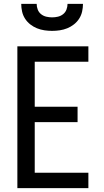

<svg xmlns="http://www.w3.org/2000/svg" viewBox="-20 -975 540 995"><path d="M70 0V-735H438V-655H160V-422H382V-342H160V-80H438V0ZM250 -815Q230 -815 210 -818Q190 -821 171.5 -828.5Q153 -836 137 -848.5Q121 -861 110 -878Q99 -895 94.5 -915Q90 -935 90 -955H170Q170 -940 175.5 -925.5Q181 -911 193 -901.5Q205 -892 220 -888.5Q235 -885 250 -885Q265 -885 280 -888.5Q295 -892 307 -901.5Q319 -911 324.5 -925.5Q330 -940 330 -955H410Q410 -935 405.5 -915Q401 -895 390 -878Q379 -861 363 -848.5Q347 -836 328.5 -828.5Q310 -821 290 -818Q270 -815 250 -815Z"/></svg>

Font: Iosevka SS10 Medium
Style: Regular
Weight: 500
Monospace: yes
Designer: Belleve Invis
Foundry: Belleve Invis
Version: Version 28.0.6; ttfautohint (v1.8.4)